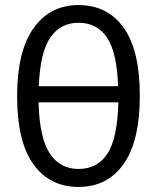

<svg xmlns="http://www.w3.org/2000/svg" viewBox="-20 -719 614 751"><path d="M287.1 -699.2Q399.9 -699.2 463.4 -611.1Q526.9 -522.9 526.9 -344.2Q526.9 -167 463.4 -77.4Q399.9 12.2 287.1 12.2Q174.8 12.2 110.8 -76.2Q46.9 -164.6 46.9 -342.8Q46.9 -518.6 111.3 -608.9Q175.8 -699.2 287.1 -699.2ZM287.1 -629.9Q215.8 -629.9 176.3 -571.3Q136.7 -512.7 131.8 -381.8H441.9Q437.5 -513.7 398.7 -571.8Q359.9 -629.9 287.1 -629.9ZM287.1 -58.1Q361.3 -58.1 400.4 -118.4Q439.5 -178.7 442.9 -318.8H130.9Q134.3 -179.7 174.6 -118.9Q214.8 -58.1 287.1 -58.1Z"/></svg>

Font: Fira Sans Compressed Book
Style: Regular
Weight: 350
Width: 1
Designer: Carrois Corporate & Edenspiekermann AG
Foundry: Carrois Corporate GbR & Edenspiekermann AG
Version: Version 4.203;PS 004.203;hotconv 1.0.88;makeotf.lib2.5.64775